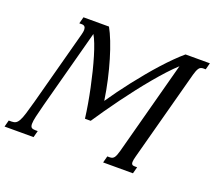

<svg xmlns="http://www.w3.org/2000/svg" viewBox="-202 -888 1218 1060"><g transform="rotate(20 406.5 -358.0)"><path d="M142.1 -624.5Q146.5 -640.6 146.5 -651.9Q146.5 -676.8 123.5 -676.8H108.9L119.1 -715.8H269Q285.2 -687 302 -644.3Q318.8 -601.6 334.2 -549.8Q349.6 -498 362.8 -439.7Q376 -381.3 384.8 -321.3Q406.2 -353 432.4 -388.9Q458.5 -424.8 487.3 -461.7Q516.1 -498.5 546.6 -535.4Q577.1 -572.3 607.2 -605.5Q637.2 -638.7 665.8 -667Q694.3 -695.3 718.8 -715.8H861.8L851.6 -676.8H836.9Q819.8 -676.8 811.3 -663.6Q802.7 -650.4 795.9 -625.5L652.8 -91.8Q649.9 -80.6 648.2 -72.3Q646.5 -64 646.5 -57.1Q646.5 -47.9 650.9 -43.5Q655.3 -39.1 666 -39.1H680.7L670.4 0H495.1L505.4 -39.1H520Q537.6 -39.1 546.1 -51.5Q554.7 -64 562 -91.3L709.5 -643.1Q682.6 -618.7 652.3 -585.7Q622.1 -552.7 590.3 -514.6Q558.6 -476.6 526.4 -435.1Q494.1 -393.6 463.4 -351.6Q432.6 -309.6 404.3 -269Q376 -228.5 352.1 -192.4H318.4Q313.5 -231.9 305.9 -276.1Q298.3 -320.3 288.8 -365.2Q279.3 -410.2 268.6 -453.4Q257.8 -496.6 246.6 -534.2Q235.4 -571.8 223.9 -601.3Q212.4 -630.9 202.1 -647.9L78.1 -184.6Q65.9 -138.7 59.6 -110.4Q53.2 -82 53.2 -66.4Q53.2 -50.3 60.1 -44.7Q66.9 -39.1 81.5 -39.1H96.7L86.4 0H-84L-73.7 -39.1H-56.6Q-42.5 -39.1 -32.7 -44.7Q-22.9 -50.3 -14.4 -65.9Q-5.9 -81.5 2.9 -110.1Q11.7 -138.7 24.4 -185.1Z"/></g></svg>

Font: Arian Grqi
Style: Italic
Weight: 400
Italic angle: -15°
Designer: Ruben Hakobyan (Tarumian)
Foundry: Ruben Hakobyan (Tarumian)
Version: Version 1.002